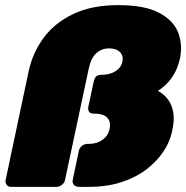

<svg xmlns="http://www.w3.org/2000/svg" viewBox="-20 -730 727 750"><path d="M23 0Q12 0 6 -8Q0 -16 2 -27L92 -452Q108 -525 151 -583Q194 -641 266.5 -675.5Q339 -710 442 -710Q545 -710 601.5 -680Q658 -650 676 -602.5Q694 -555 683 -502Q677 -475 666 -452Q655 -429 638 -410Q621 -391 597 -375Q621 -362 636.5 -341Q652 -320 657 -290Q662 -260 652 -216Q644 -177 619 -139Q594 -101 553.5 -69.5Q513 -38 456 -19Q399 0 326 0H291Q275 0 268.5 -8Q262 -16 264 -27L288 -141Q290 -152 300.5 -160.5Q311 -169 327 -168H329Q358 -168 380.5 -184Q403 -200 408 -227Q414 -253 399.5 -269.5Q385 -286 350 -286H348Q332 -286 327.5 -294Q323 -302 325 -313L346 -411Q348 -422 354.5 -430Q361 -438 380 -438H383Q412 -439 433 -453Q454 -467 458 -489Q463 -511 449 -526Q435 -541 406 -541Q377 -541 356 -522Q335 -503 326 -459L234 -27Q232 -16 222 -8Q212 0 201 0Z"/></svg>

Font: Rubik Black
Style: Italic
Weight: 900
Italic angle: -12°
Designer: Hubert and Fischer
Foundry: Hubert and Fischer
Version: Version 2.300;gftools[0.9.30]